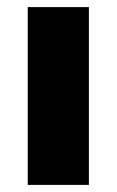

<svg xmlns="http://www.w3.org/2000/svg" viewBox="-20 -520 328 540"><path d="M58 0V-500H230V0Z"/></svg>

Font: Assistant ExtraBold
Style: Regular
Weight: 800
Designer: Hebrew By Ben Nathan, Latin by Paul Hunt
Version: Version 2.001;PS 002.001;hotconv 1.0.88;makeotf.lib2.5.64775